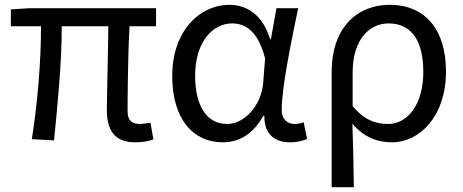

<svg xmlns="http://www.w3.org/2000/svg" viewBox="-20 -577 1921 796"><path d="M541 13C573 13 597 8 616 1L604 -68C583 -65 570 -63 560 -63C526 -63 509 -78 509 -116C509 -169 510 -344 517 -468H627V-543H103L25 -538V-468H150C150 -321 136 -153 112 0L204 5C219 -146 236 -315 236 -468H429C428 -348 423 -179 423 -122C423 -34 457 13 541 13Z M904 13C974 13 1031 -24 1072 -97H1076C1075 -21 1118 13 1183 13C1215 13 1237 6 1253 -1L1239 -70C1228 -66 1214 -63 1202 -63C1172 -63 1148 -82 1148 -119C1148 -218 1187 -400 1216 -543H1126L1103 -414H1100C1069 -518 1000 -557 932 -557C807 -557 694 -448 694 -262C694 -84 780 13 904 13ZM922 -63C838 -63 789 -136 789 -263C789 -406 864 -480 942 -480C993 -480 1049 -453 1079 -335L1071 -232C1063 -140 994 -63 922 -63Z M1355 199H1447C1446 103 1444 34 1441 -64C1491 -6 1546 13 1605 13C1719 13 1829 -94 1829 -280C1829 -451 1746 -557 1595 -557C1463 -557 1355 -465 1355 -278ZM1589 -63C1542 -63 1493 -76 1442 -137V-276C1442 -413 1511 -480 1591 -480C1692 -480 1735 -399 1735 -279C1735 -144 1670 -63 1589 -63Z"/></svg>

Font: Squished Noto Sans CJK JP Regular
Style: Regular
Weight: 400
Designer: Ryoko NISHIZUKA (kana & ideographs); Paul D. Hunt (Latin, Greek & Cyrillic); Wenlong ZHANG (bopomofo); Sandoll Communica
Foundry: Adobe Systems Incorporated
Version: Version 1.004;PS 1.004;hotconv 1.0.82;makeotf.lib2.5.63406